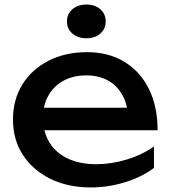

<svg xmlns="http://www.w3.org/2000/svg" viewBox="-20 -809 750 843"><path d="M378 14Q279 14 202 -23.5Q125 -61 81 -128Q37 -195 37 -284Q37 -372 78.5 -438.5Q120 -505 193.5 -542.5Q267 -580 362 -580Q457 -580 526.5 -537.5Q596 -495 634 -418Q672 -341 672 -237H139V-336H607L542 -299Q539 -355 515.5 -395Q492 -435 452.5 -456.5Q413 -478 359 -478Q302 -478 259.5 -455Q217 -432 193 -390.5Q169 -349 169 -292Q169 -229 197.5 -183Q226 -137 278.5 -112.5Q331 -88 403 -88Q468 -88 536 -108.5Q604 -129 656 -166V-72Q604 -32 529.5 -9Q455 14 378 14ZM359 -641Q322 -641 298 -661.5Q274 -682 274 -715Q274 -748 298 -768.5Q322 -789 359 -789Q397 -789 420.5 -768.5Q444 -748 444 -715Q444 -682 420.5 -661.5Q397 -641 359 -641Z"/></svg>

Font: Unbounded
Style: Regular
Weight: 400
Designer: Luke Prowse, Jean-Baptiste Morizot, Fátima Lázaro, Florian Runge
Foundry: NaN
Version: Version 1.701;gftools[0.9.28.dev5+ged2979d]